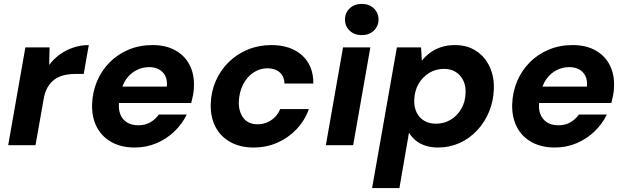

<svg xmlns="http://www.w3.org/2000/svg" viewBox="-20 -744 3206 984"><path d="M22 0 110 -501H234L232 -411Q256 -443 287.5 -465.5Q319 -488 356.5 -500.5Q394 -513 435 -513L409 -365H365Q334 -365 307.5 -358.5Q281 -352 260 -337Q239 -322 224 -296.5Q209 -271 203 -232L162 0Z M670 12Q602 12 552 -15.5Q502 -43 476 -93Q450 -143 452 -210Q454 -272 477 -327Q500 -382 541.5 -424Q583 -466 639 -489.5Q695 -513 762 -513Q830 -513 878.5 -486Q927 -459 951.5 -411.5Q976 -364 974 -303Q974 -280 969.5 -257.5Q965 -235 960 -216H551L566 -300H835Q838 -333 827 -355Q816 -377 794.5 -388.5Q773 -400 744 -400Q710 -400 679.5 -384.5Q649 -369 627 -338.5Q605 -308 597 -260L592 -231Q585 -193 594.5 -164Q604 -135 628 -118.5Q652 -102 689 -102Q725 -102 751 -117.5Q777 -133 794 -157H937Q914 -109 874 -70.5Q834 -32 782 -10Q730 12 670 12Z M1279 12Q1211 12 1160.5 -16Q1110 -44 1084 -94.5Q1058 -145 1060 -211Q1062 -275 1086 -329.5Q1110 -384 1152 -425.5Q1194 -467 1250 -490Q1306 -513 1371 -513Q1469 -513 1527.5 -461Q1586 -409 1586 -316H1438Q1437 -353 1413 -373.5Q1389 -394 1350 -394Q1311 -394 1278 -371.5Q1245 -349 1225.5 -310.5Q1206 -272 1204 -223Q1203 -197 1209.5 -175.5Q1216 -154 1228 -138.5Q1240 -123 1258.5 -115Q1277 -107 1299 -107Q1326 -107 1348.5 -116.5Q1371 -126 1388.5 -143.5Q1406 -161 1416 -185H1563Q1542 -126 1499.5 -81.5Q1457 -37 1401 -12.5Q1345 12 1279 12Z M1650 0 1738 -501H1878L1790 0ZM1834 -564Q1796 -564 1772 -587Q1748 -610 1748 -644Q1748 -678 1772 -701Q1796 -724 1834 -724Q1872 -724 1896 -701Q1920 -678 1920 -644Q1920 -610 1896 -587Q1872 -564 1834 -564Z M1887 220 2014 -501H2138L2142 -433Q2161 -457 2186 -475Q2211 -493 2242.5 -503Q2274 -513 2312 -513Q2374 -513 2419.5 -483.5Q2465 -454 2489 -403Q2513 -352 2511 -288Q2509 -226 2486.5 -171.5Q2464 -117 2425 -75.5Q2386 -34 2335 -11Q2284 12 2225 12Q2189 12 2160 2.5Q2131 -7 2110 -24.5Q2089 -42 2076 -64L2027 220ZM2214 -110Q2256 -110 2290 -130.5Q2324 -151 2344.5 -187Q2365 -223 2366 -268Q2368 -303 2354.5 -331Q2341 -359 2316 -375Q2291 -391 2256 -391Q2213 -391 2179 -370Q2145 -349 2124.5 -313Q2104 -277 2103 -230Q2102 -195 2115 -168Q2128 -141 2153.5 -125.5Q2179 -110 2214 -110Z M2823 12Q2755 12 2705 -15.5Q2655 -43 2629 -93Q2603 -143 2605 -210Q2607 -272 2630 -327Q2653 -382 2694.5 -424Q2736 -466 2792 -489.5Q2848 -513 2915 -513Q2983 -513 3031.5 -486Q3080 -459 3104.5 -411.5Q3129 -364 3127 -303Q3127 -280 3122.5 -257.5Q3118 -235 3113 -216H2704L2719 -300H2988Q2991 -333 2980 -355Q2969 -377 2947.5 -388.5Q2926 -400 2897 -400Q2863 -400 2832.5 -384.5Q2802 -369 2780 -338.5Q2758 -308 2750 -260L2745 -231Q2738 -193 2747.5 -164Q2757 -135 2781 -118.5Q2805 -102 2842 -102Q2878 -102 2904 -117.5Q2930 -133 2947 -157H3090Q3067 -109 3027 -70.5Q2987 -32 2935 -10Q2883 12 2823 12Z"/></svg>

Font: DM Sans 17pt ExtraBold
Style: Italic
Weight: 800
Italic angle: -10°
Version: Version 4.004;gftools[0.9.30]